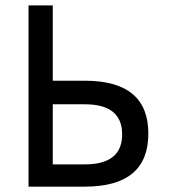

<svg xmlns="http://www.w3.org/2000/svg" viewBox="-20 -696 658 716"><path d="M296.4 0H86.4V-675.8H176.8V-395H296.4Q533.2 -395 533.2 -197.8Q533.2 0 296.4 0ZM296.4 -83Q435.5 -83 435.5 -194.8Q435.5 -307.1 296.4 -307.1H176.8V-83Z"/></svg>

Font: Cadman
Style: Regular
Weight: 400
Designer: Paul James MIller
Foundry: High-Logic / Made with FontCreator
Version: Version 2.114;March 28, 2021;FontCreator 13.0.0.2683 64-bit